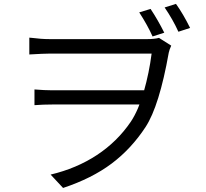

<svg xmlns="http://www.w3.org/2000/svg" viewBox="-20 -878 1040 968"><path d="M808.2 -713.2 749.2 -694.2Q725 -748.8 682 -815.6L739.2 -833Q776.2 -777.2 808.2 -713.2ZM938.4 -737.2 879.4 -718Q851.8 -779.2 810 -840.4L867.2 -858.4Q903.2 -808.4 938.4 -737.2ZM141 -687Q188.2 -680.8 230.2 -680.8H722.4Q757.8 -680.8 781.6 -687L843.2 -648Q833.4 -625.8 830.8 -612.4Q783.2 -344 714 -237.8Q641.8 -127.6 542.5 -53.1Q443.2 21.4 298 69.6L235.2 2.2Q365.6 -28.6 468.5 -96.3Q571.4 -164 639.8 -264.8Q678.4 -323 705.2 -416.9Q732 -510.8 744.4 -607.8H230.4Q201.8 -607.8 127.8 -603.4V-688.2ZM245 -351.2Q197.2 -351.2 153.8 -347.8V-427Q205.8 -422.8 243 -422.8H736.8L729.8 -351.2Z"/></svg>

Font: 寒蝉端黑体 Light
Style: Regular
Weight: 300
Designer: ChillDuanSans {Warren2060}; 
Source Han Sans {Ryoko NISHIZUKA 西塚涼子 (kana, bopomofo & ideographs); Paul D. Hunt (Latin, G
Foundry: ChillType&Adobe
Version: Version 1.300;Glyphs 3.3 (3306)